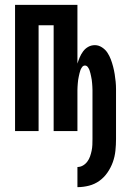

<svg xmlns="http://www.w3.org/2000/svg" viewBox="-20 -540 540 791"><path d="M299 231V148Q311 148 321.5 142Q332 136 339.5 126Q347 116 351 104.5Q355 93 357.5 81Q360 69 360.5 57Q361 45 361 33V-141Q361 -148 361 -155Q361 -162 361 -169Q361 -176 360.5 -183Q360 -190 359.5 -197Q359 -204 358 -211Q357 -218 355.5 -224.5Q354 -231 352.5 -238Q351 -245 348.5 -251.5Q346 -258 341.5 -264Q337 -270 330 -270Q323 -270 318.5 -264Q314 -258 311.5 -251.5Q309 -245 307.5 -238Q306 -231 304.5 -224.5Q303 -218 302 -211Q301 -204 300.5 -197Q300 -190 299.5 -183Q299 -176 299 -169Q299 -162 299 -155Q299 -148 299 -141V0H201V-436H139V0H42V-520H299V-278Q303 -291 308.5 -304Q314 -317 322.5 -328.5Q331 -340 343.5 -347Q356 -354 371 -354Q386 -354 400 -345Q414 -336 422.5 -323Q431 -310 436.5 -295.5Q442 -281 446 -265.5Q450 -250 452.5 -234.5Q455 -219 456.5 -203.5Q458 -188 458 -172.5Q458 -157 458 -141V33Q458 57 455.5 81Q453 105 445 127.5Q437 150 423 170.5Q409 191 389.5 205Q370 219 346.5 225Q323 231 299 231Z"/></svg>

Font: Iosevka Term Curly
Style: Bold
Weight: 700
Designer: Belleve Invis
Foundry: Belleve Invis
Version: Version 32.3.0